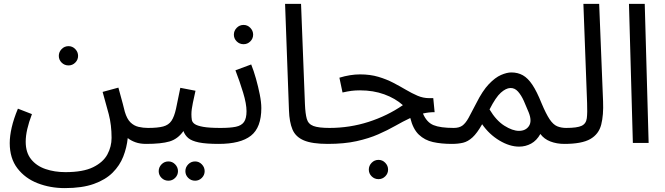

<svg xmlns="http://www.w3.org/2000/svg" viewBox="-20 -734 3416 986"><path d="M30 1Q30 -35 40 -79Q50 -123 72 -176L144 -148Q128 -106 120 -71Q112 -36 112 -6Q112 49 139.5 83.5Q167 118 213.5 134Q260 150 316 150Q407 150 458.5 124.5Q510 99 531.5 59Q553 19 553 -26Q553 -92 538.5 -147.5Q524 -203 507 -262L588 -284Q604 -227 610.5 -201.5Q617 -176 621 -160Q632 -123 650 -105.5Q668 -88 691.5 -82.5Q715 -77 740 -77Q761 -77 770.5 -65.5Q780 -54 780 -38Q780 -22 766 -8.5Q752 5 730 5Q699 5 675.5 -3.5Q652 -12 636 -25Q631 24 613 70Q595 116 558.5 152.5Q522 189 462 210.5Q402 232 313 232Q238 232 173.5 207Q109 182 69.5 130.5Q30 79 30 1ZM332 -398Q311 -398 296.5 -412.5Q282 -427 282 -447Q282 -467 296.5 -482Q311 -497 332 -497Q352 -497 366.5 -482Q381 -467 381 -447Q381 -427 366.5 -412.5Q352 -398 332 -398Z M730 5 740 -77Q790 -77 818 -84.5Q846 -92 860.5 -113.5Q875 -135 884 -176Q893 -217 906 -283L984 -268Q978 -241 970.5 -206Q963 -171 963 -147Q963 -132 965 -119Q967 -106 980 -97Q993 -88 1024 -82.5Q1055 -77 1113 -77Q1134 -77 1143.5 -65.5Q1153 -54 1153 -38Q1153 -22 1139 -8.5Q1125 5 1103 5Q1038 5 1001.5 -2.5Q965 -10 947.5 -24.5Q930 -39 922 -61Q893 -20 850.5 -7.5Q808 5 730 5ZM982 194Q961 194 946.5 179.5Q932 165 932 145Q932 125 946.5 110Q961 95 982 95Q1002 95 1016.5 110Q1031 125 1031 145Q1031 165 1016.5 179.5Q1002 194 982 194ZM845 194Q824 194 809.5 179.5Q795 165 795 145Q795 125 809.5 110Q824 95 845 95Q865 95 879.5 110Q894 125 894 145Q894 165 879.5 179.5Q865 194 845 194Z M1103 5 1113 -77Q1162 -77 1191 -83Q1220 -89 1233 -107.5Q1246 -126 1246 -163Q1246 -201 1228.5 -258.5Q1211 -316 1189 -373L1270 -403Q1283 -371 1294.5 -330Q1306 -289 1314 -249Q1322 -209 1322 -179Q1322 -79 1268.5 -37Q1215 5 1103 5ZM1231 -507Q1210 -507 1195.5 -521.5Q1181 -536 1181 -556Q1181 -576 1195.5 -591Q1210 -606 1231 -606Q1251 -606 1265.5 -591Q1280 -576 1280 -556Q1280 -536 1265.5 -521.5Q1251 -507 1231 -507Z M1663 5Q1583 5 1540.5 -13Q1498 -31 1482 -69Q1466 -107 1464 -167L1444 -714H1526L1546 -199Q1548 -150 1555.5 -123.5Q1563 -97 1589.5 -87Q1616 -77 1673 -77Q1694 -77 1703.5 -65.5Q1713 -54 1713 -38Q1713 -22 1699 -8.5Q1685 5 1663 5Z M1663 5 1672 -77Q1776 -77 1872.5 -108Q1969 -139 2049 -194Q2010 -229 1953.5 -249.5Q1897 -270 1829 -270Q1804 -270 1785 -267.5Q1766 -265 1739 -259L1723 -335Q1779 -352 1829 -352Q1881 -352 1923 -339.5Q1965 -327 1999.5 -309Q2034 -291 2064.5 -273Q2095 -255 2124 -242.5Q2153 -230 2184 -230H2205L2212 -158Q2181 -158 2152 -151Q2171 -106 2206 -91.5Q2241 -77 2310 -77Q2331 -77 2340.5 -65.5Q2350 -54 2350 -38Q2350 -22 2336 -8.5Q2322 5 2300 5Q2246 5 2203.5 -4.5Q2161 -14 2131 -42.5Q2101 -71 2087 -128Q2049 -110 2009.5 -87.5Q1970 -65 1922 -44Q1874 -23 1811 -9Q1748 5 1663 5ZM1924 186Q1903 186 1888.5 171.5Q1874 157 1874 137Q1874 117 1888.5 102Q1903 87 1924 87Q1944 87 1958.5 102Q1973 117 1973 137Q1973 157 1958.5 171.5Q1944 186 1924 186Z M2300 5 2310 -77Q2338 -77 2354.5 -89Q2371 -101 2386.5 -129Q2402 -157 2426 -204Q2458 -268 2490.5 -302Q2523 -336 2553 -349Q2583 -362 2606 -362Q2639 -362 2665 -347.5Q2691 -333 2714 -298.5Q2737 -264 2761 -204Q2784 -149 2802.5 -121.5Q2821 -94 2841.5 -85.5Q2862 -77 2888 -77Q2909 -77 2918.5 -65.5Q2928 -54 2928 -38Q2928 -22 2914 -8.5Q2900 5 2878 5Q2839 5 2806.5 -7.5Q2774 -20 2755 -46Q2736 -12 2707.5 3.5Q2679 19 2646 19Q2597 19 2544.5 -12.5Q2492 -44 2456 -96Q2430 -50 2406.5 -28.5Q2383 -7 2358 -1Q2333 5 2300 5ZM2494 -172Q2528 -115 2570 -88.5Q2612 -62 2645 -62Q2680 -62 2696.5 -87Q2713 -112 2695 -157Q2683 -187 2670 -216Q2657 -245 2640 -264Q2623 -283 2600 -282Q2578 -281 2552 -258Q2526 -235 2494 -172Z M2878 5 2887 -77Q2944 -77 2967 -88Q2990 -99 2993.5 -127Q2997 -155 2995 -205L2976 -714H3057L3077 -214Q3080 -143 3067.5 -94Q3055 -45 3011.5 -20Q2968 5 2878 5Z M3230 0 3210 -714H3291L3311 0Z"/></svg>

Font: Go Noto Current
Style: Regular
Weight: 400
Designer: Monotype Design Team
Foundry: Monotype Imaging Inc.
Version: Version 2.007; ttfautohint (v1.8) -l 8 -r 50 -G 200 -x 14 -D